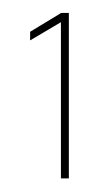

<svg xmlns="http://www.w3.org/2000/svg" viewBox="-20 -680 161 290"><path d="M72 -646.5 25.5 -619V-632L72.5 -660.5H84V-410.5H72Z"/></svg>

Font: League Spartan Thin
Style: Regular
Weight: 100
Foundry: The League of Moveable Type
Version: Version 2.002